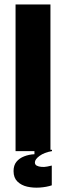

<svg xmlns="http://www.w3.org/2000/svg" viewBox="-20 -680 297 864"><path d="M50 0V-660H207V0ZM213 154Q189 162 159 164Q129 166 102.5 160Q76 154 58.5 137Q41 120 41 90Q41 64 54 48Q67 32 89 23.5Q111 15 135 14V-6H214V0Q179 6 158 21.5Q137 37 137 51Q137 61 145.5 65.5Q154 70 167 71Q180 72 192.5 69.5Q205 67 213 65Z"/></svg>

Font: Bricolage Grotesque Condensed ExtraBold
Style: Regular
Weight: 800
Width: 3
Designer: Mathieu Triay
Foundry: Atelier Triay
Version: Version 1.000;gftools[0.9.30]